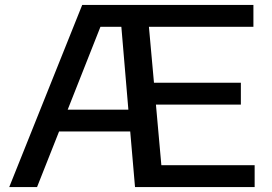

<svg xmlns="http://www.w3.org/2000/svg" viewBox="-20 -760 1104 780"><path d="M17.5 0 314 -740H1009.5V-651H585L605.5 -424H958.5V-335H613.5L635.5 -89H1014.5V0H528.5L509 -226H220L130.5 0ZM388 -651 255 -314.5H501.5L473 -651Z"/></svg>

Font: Encode Sans Expanded Expanded Medium
Style: Regular
Weight: 500
Width: 7
Designer: Multiple Designers
Foundry: Impallari Type
Version: Version 3.000; ttfautohint (v1.8.3) -l 8 -r 50 -G 200 -x 14 